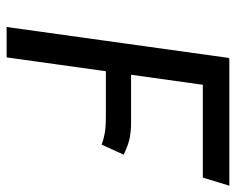

<svg xmlns="http://www.w3.org/2000/svg" viewBox="-88 -642 729 594"><g transform="rotate(90 277.0 -344.5)"><path d="M458 -362 427 -294Q411 -300 392 -303.5Q373 -307 341 -307H160L171 -385H356Q392 -385 414 -379Q436 -373 458 -362ZM63 0 159 -689 244 -623 157 0ZM161 -689H554L529 -607H227Z"/></g></svg>

Font: Fira Sans Variable
Style: Italic
Weight: 397
Italic angle: -8°
Designer: Carrois Corporate & Edenspiekermann AG
Foundry: Carrois Corporate GbR & Edenspiekermann AG
Version: Version 4.202